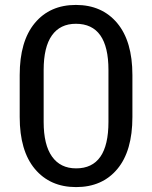

<svg xmlns="http://www.w3.org/2000/svg" viewBox="-20 -741 610 771"><path d="M285.6 10.3Q181.2 10.3 120.1 -62.5Q59.1 -135.3 59.1 -271V-439.5Q59.1 -575.2 119.6 -648.2Q180.2 -721.2 284.7 -721.2Q389.6 -721.2 450.7 -648.2Q511.7 -575.2 511.7 -439.5V-271Q511.7 -134.8 451.2 -62.3Q390.6 10.3 285.6 10.3ZM285.6 -64.9Q415.5 -64.9 415.5 -251.5V-460Q415.5 -645.5 284.7 -645.5Q221.7 -645.5 188.5 -598.9Q155.3 -552.2 155.3 -460V-251.5Q155.3 -159.2 189 -112.1Q222.7 -64.9 285.6 -64.9Z"/></svg>

Font: Roboto Slab
Style: Regular
Weight: 400
Designer: Google
Version: Version 2.000; ttfautohint (v1.8.1.43-b0c9)